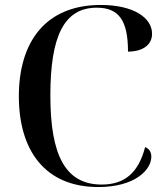

<svg xmlns="http://www.w3.org/2000/svg" viewBox="-20 -744 669 774"><path d="M376 10C525 10 590 -60 590 -112C590 -131 582 -144 565 -151C538 -47 482 0 390 0C244 0 183 -117 183 -359C183 -596 237 -713 370 -713C458 -713 496 -663 496 -536C554 -536 593 -562 593 -608C593 -672 519 -724 386 -724C163 -724 56 -574 56 -356C56 -137 162 10 376 10Z"/></svg>

Font: Noto Serif Display Medium
Style: Regular
Weight: 500
Designer: Monotype Design Team
Foundry: Monotype Imaging Inc.
Version: Version 2.009